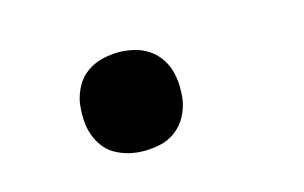

<svg xmlns="http://www.w3.org/2000/svg" viewBox="-41 -273 582 367"><g transform="rotate(-15 250.0 -89.5)"><path d="M208 8Q193 8 178.5 4.5Q164 1 151 -6.5Q138 -14 129.5 -26Q121 -38 116.5 -52Q112 -66 111.5 -81.5Q111 -97 113 -113Q116 -129 124 -144Q132 -159 146 -169Q160 -179 176.5 -183Q193 -187 209 -187Q224 -187 239 -183.5Q254 -180 266.5 -172Q279 -164 287.5 -152.5Q296 -141 300.5 -126.5Q305 -112 305.5 -96.5Q306 -81 304 -66Q301 -50 293 -35Q285 -20 271 -9.5Q257 1 240.5 4.5Q224 8 208 8Z"/></g></svg>

Font: Iosevka
Style: Bold Italic
Weight: 700
Italic angle: -9°
Monospace: yes
Designer: Belleve Invis
Foundry: Belleve Invis
Version: Version 32.5.0; ttfautohint (v1.8.4)